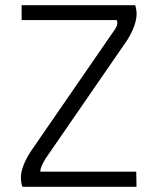

<svg xmlns="http://www.w3.org/2000/svg" viewBox="-20 -717 610 737"><path d="M63 -697H499Q509 -666 500 -632.5Q491 -599 469 -564L154 -107Q145 -92 139.5 -79Q134 -66 135 -58H503L504 0H66Q55 -32 65 -67Q75 -102 101 -140L414 -594Q423 -605 428 -617Q433 -629 428 -640H63Z"/></svg>

Font: Panefresco 250wt
Style: Regular
Weight: 300
Version: Version 1.000